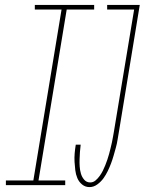

<svg xmlns="http://www.w3.org/2000/svg" viewBox="-20 -755 640 783"><path d="M345 8Q328 8 315 -2.5Q302 -13 295.5 -28.5Q289 -44 287 -61Q285 -78 284 -95Q283 -112 284.5 -129.5Q286 -147 289 -165H309Q307 -150 306 -135Q305 -120 304.5 -105Q304 -90 305 -75.5Q306 -61 310 -47Q314 -33 323.5 -22Q333 -11 348 -11Q360 -11 369.5 -19Q379 -27 386.5 -37.5Q394 -48 399.5 -59Q405 -70 409.5 -81.5Q414 -93 418 -104.5Q422 -116 425 -127.5Q428 -139 431 -151Q434 -163 436.5 -174.5Q439 -186 441 -198Q443 -210 445 -221L527 -716H417V-735H550L465 -218Q462 -202 459.5 -185.5Q457 -169 452.5 -153Q448 -137 443.5 -121Q439 -105 433 -89Q427 -73 419.5 -57.5Q412 -42 402 -28Q392 -14 377 -3Q362 8 345 8ZM246 0H4V-19H116L231 -716H122V-735H364V-716H252L137 -19H246Z"/></svg>

Font: Iosevka HT Thin Extended
Style: Italic
Weight: 100
Width: 7
Italic angle: -9°
Monospace: yes
Designer: Belleve Invis
Foundry: Belleve Invis
Version: Version 32.3.0; ttfautohint (v1.8.4)